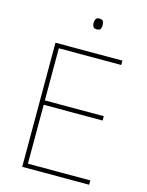

<svg xmlns="http://www.w3.org/2000/svg" viewBox="-132 -987 815 1067"><g transform="rotate(15 275.0 -453.5)"><path d="M488 0H103V-714H488V-689H129V-389H468V-364H129V-25H488ZM304 -907Q322 -907 326.5 -897.5Q331 -888 331 -876Q331 -863 326.5 -854Q322 -845 304 -845Q289 -845 284 -854Q279 -863 279 -876Q279 -888 284 -897.5Q289 -907 304 -907Z"/></g></svg>

Font: Noto Sans Cherokee Thin
Style: Regular
Weight: 100
Designer: Monotype Design Team
Foundry: Monotype Imaging Inc.
Version: Version 2.001; ttfautohint (v1.8.4.7-5d5b)